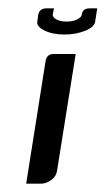

<svg xmlns="http://www.w3.org/2000/svg" viewBox="-20 -442 254 462"><path d="M43 0 89.8 -295.9Q92.8 -312 108.9 -312H162.1L117.2 -30.8Q115.2 -17.1 103 -8.8Q91.3 0 78.1 0ZM69.8 -390.1 71.8 -405.8Q74.7 -421.9 91.8 -421.9H109.9L106.9 -407.2Q106.4 -399.9 116.2 -395Q126 -390.1 140.1 -390.1Q154.8 -390.1 165 -395Q176.3 -400.4 176.8 -407.2Q178.7 -421.9 195.8 -421.9H213.9L209 -390.1Q207 -377 185.5 -368.2Q163.1 -358.9 134.8 -358.9Q106.4 -358.9 86.9 -368.7Q67.4 -378.4 69.8 -390.1Z"/></svg>

Font: Hhenum
Style: Italic
Weight: 400
Designer: T. Christopher White
Version: Version 1.0